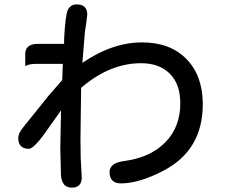

<svg xmlns="http://www.w3.org/2000/svg" viewBox="-20 -799 1040 883"><path d="M358.9 -509.8Q496.1 -604 633.8 -604Q763.2 -604 837.9 -527.1Q912.6 -450.2 912.6 -319.3Q912.6 -107.9 731 -13.7Q619.6 44.4 536.1 44.4Q510.3 44.4 497.1 31.2Q483.9 18.1 483.9 -6.8Q483.9 -33.2 509.3 -46.9Q524.9 -54.7 549.3 -58.1Q671.4 -74.2 740.2 -144.5Q809.1 -214.4 809.1 -323.2Q809.1 -412.6 760.7 -460.4Q712.4 -508.3 628.9 -508.3Q484.4 -508.3 353 -395V-394.5L350.1 -160.2Q350.6 -116.2 351.1 -72.3L356 16.6Q356 40.5 344.2 52.2Q332.5 64 310.5 64Q289.1 64 276.4 51.3Q262.2 36.6 260.3 6.3L257.3 -118.2L260.7 -291.5L181.2 -179.2Q159.2 -149.4 143.1 -133.8Q124.5 -114.7 112.3 -114.7Q80.6 -114.7 69.3 -137.2Q64 -148.4 64 -165Q64 -185.5 87.4 -214.4L205.1 -360.8L266.1 -430.7L269 -505.4H152.3Q118.7 -505.4 104 -498.5L96.2 -495.1V-551.3Q96.2 -571.3 107.9 -583Q122.1 -597.2 152.3 -597.2H274.4L274.9 -606.4V-621.1V-621.6Q280.8 -731.9 292.5 -754.4Q305.2 -778.8 333 -778.8Q357.4 -778.8 369.4 -766.8Q381.3 -754.9 381.3 -732.4V-731.9L376.5 -691.4Q373.5 -672.9 370.6 -653.8Z"/></svg>

Font: YuPearl-Medium
Style: Medium
Weight: 500
Designer: Max Yao
Foundry: Max-Everyday
Version: Version 1.011; ttfautohint (v1.8.3)